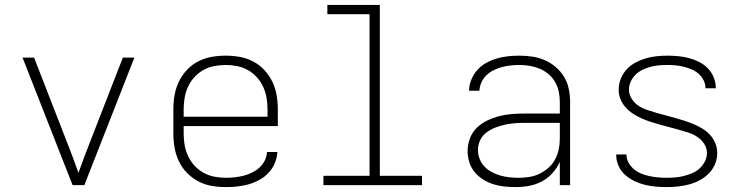

<svg xmlns="http://www.w3.org/2000/svg" viewBox="-20 -755 3040 783"><path d="M276 0 72 -520H119L254 -173Q266 -143 277.5 -112Q289 -81 300 -50Q311 -81 322.5 -112Q334 -143 346 -173L481 -520H528L324 0Z M901 8Q872 8 843 3Q814 -2 788.5 -15.5Q763 -29 742.5 -50Q722 -71 709.5 -97.5Q697 -124 692 -152.5Q687 -181 687 -210V-310Q687 -339 692 -367.5Q697 -396 709.5 -422Q722 -448 742 -469.5Q762 -491 788 -504.5Q814 -518 842.5 -523Q871 -528 900 -528Q929 -528 957.5 -523Q986 -518 1012 -504.5Q1038 -491 1058 -469.5Q1078 -448 1090.5 -422Q1103 -396 1108 -367.5Q1113 -339 1113 -310V-241H729V-210Q729 -186 733 -163Q737 -140 747 -118.5Q757 -97 773 -79.5Q789 -62 810 -50.5Q831 -39 854 -34.5Q877 -30 901 -30Q919 -30 937.5 -32Q956 -34 973.5 -38.5Q991 -43 1007.5 -51Q1024 -59 1037.5 -71Q1051 -83 1059.5 -100Q1068 -117 1069 -135H1111Q1110 -112 1100.5 -89.5Q1091 -67 1075 -50Q1059 -33 1038 -21.5Q1017 -10 994.5 -3.5Q972 3 948 5.5Q924 8 901 8ZM1071 -279V-310Q1071 -333 1067 -356.5Q1063 -380 1053 -401.5Q1043 -423 1027 -440.5Q1011 -458 990.5 -469.5Q970 -481 946.5 -485.5Q923 -490 900 -490Q877 -490 853.5 -485.5Q830 -481 809.5 -469.5Q789 -458 773 -440.5Q757 -423 747 -401.5Q737 -380 733 -356.5Q729 -333 729 -310V-279Z M1299 0V-38H1487V-697H1315V-735H1529V-38H1701V0Z M2082 8Q2059 8 2036 5.5Q2013 3 1991 -4Q1969 -11 1949.5 -23.5Q1930 -36 1915.5 -53.5Q1901 -71 1894 -93.5Q1887 -116 1887 -139Q1887 -165 1896.5 -190.5Q1906 -216 1924.5 -234Q1943 -252 1967 -263.5Q1991 -275 2016.5 -281.5Q2042 -288 2068 -290Q2094 -292 2120 -292H2263V-340Q2263 -361 2258.5 -382Q2254 -403 2243.5 -421Q2233 -439 2216.5 -453Q2200 -467 2180.5 -475Q2161 -483 2140 -486.5Q2119 -490 2098 -490Q2080 -490 2062 -488Q2044 -486 2027 -481.5Q2010 -477 1993.5 -469Q1977 -461 1964 -448.5Q1951 -436 1943.5 -419.5Q1936 -403 1935 -385H1893Q1893 -408 1902 -430Q1911 -452 1926.5 -469.5Q1942 -487 1963 -498.5Q1984 -510 2006 -516.5Q2028 -523 2051.5 -525.5Q2075 -528 2098 -528Q2125 -528 2151.5 -524Q2178 -520 2202 -509.5Q2226 -499 2246.5 -481.5Q2267 -464 2280.5 -441.5Q2294 -419 2299.5 -392.5Q2305 -366 2305 -340V0H2263V-95Q2252 -70 2233 -49Q2214 -28 2189.5 -15Q2165 -2 2137.5 3Q2110 8 2082 8ZM2095 -30Q2117 -30 2139 -33.5Q2161 -37 2180.5 -46.5Q2200 -56 2216.5 -70.5Q2233 -85 2243.5 -104.5Q2254 -124 2258.5 -145.5Q2263 -167 2263 -189V-254H2121Q2100 -254 2079.5 -252.5Q2059 -251 2039 -246.5Q2019 -242 1999.5 -234.5Q1980 -227 1963.5 -214.5Q1947 -202 1938 -183Q1929 -164 1929 -143Q1929 -125 1936 -107Q1943 -89 1956 -75.5Q1969 -62 1986 -53Q2003 -44 2021 -39Q2039 -34 2057.5 -32Q2076 -30 2095 -30Z M2699 8Q2676 8 2653.5 6Q2631 4 2609 -1.5Q2587 -7 2566.5 -17Q2546 -27 2529 -42Q2512 -57 2502.5 -78.5Q2493 -100 2493 -122V-125H2535V-124Q2535 -106 2544 -90.5Q2553 -75 2566.5 -64Q2580 -53 2596.5 -46.5Q2613 -40 2630 -36.5Q2647 -33 2664.5 -31.5Q2682 -30 2699 -30Q2717 -30 2734.5 -31.5Q2752 -33 2769.5 -37.5Q2787 -42 2803.5 -49Q2820 -56 2833 -68Q2846 -80 2854.5 -96.5Q2863 -113 2863 -131Q2863 -151 2852 -168Q2841 -185 2824 -196.5Q2807 -208 2788 -214Q2769 -220 2750 -225.5Q2731 -231 2711.5 -236Q2692 -241 2672.5 -246.5Q2653 -252 2634 -258Q2615 -264 2597 -272Q2579 -280 2562 -291Q2545 -302 2531.5 -317Q2518 -332 2510.5 -350.5Q2503 -369 2503 -389Q2503 -412 2511.5 -433.5Q2520 -455 2535 -471.5Q2550 -488 2570 -499Q2590 -510 2611.5 -516.5Q2633 -523 2656 -525.5Q2679 -528 2701 -528Q2723 -528 2745 -526Q2767 -524 2788.5 -518.5Q2810 -513 2830 -503Q2850 -493 2865.5 -477.5Q2881 -462 2890 -441Q2899 -420 2899 -398V-395H2857V-397Q2857 -413 2849 -428.5Q2841 -444 2828 -455Q2815 -466 2799.5 -472.5Q2784 -479 2767.5 -483Q2751 -487 2734.5 -488.5Q2718 -490 2701 -490Q2684 -490 2667 -488.5Q2650 -487 2633 -482.5Q2616 -478 2600.5 -470.5Q2585 -463 2572.5 -451Q2560 -439 2552.5 -423Q2545 -407 2545 -390Q2545 -370 2556 -352.5Q2567 -335 2583.5 -324Q2600 -313 2619.5 -306.5Q2639 -300 2658 -294.5Q2677 -289 2696.5 -284Q2716 -279 2735 -273.5Q2754 -268 2773 -262Q2792 -256 2810.5 -248Q2829 -240 2846 -229.5Q2863 -219 2876.5 -204Q2890 -189 2897.5 -170Q2905 -151 2905 -131Q2905 -108 2896 -86Q2887 -64 2870.5 -47.5Q2854 -31 2833.5 -20Q2813 -9 2790.5 -3Q2768 3 2745 5.5Q2722 8 2699 8Z"/></svg>

Font: Iosevka Extralight Extended
Style: Regular
Weight: 200
Width: 7
Monospace: yes
Designer: Belleve Invis
Foundry: Belleve Invis
Version: Version 32.5.0; ttfautohint (v1.8.4)